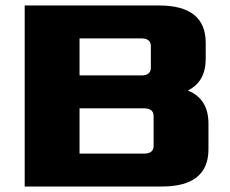

<svg xmlns="http://www.w3.org/2000/svg" viewBox="-20 -680 840 700"><path d="M70 0V-660H560Q730 -660 730 -524V-466Q730 -382 665 -350Q740 -320 740 -229V-136Q740 0 570 0ZM270 -120H505Q540 -120 540 -148V-257Q540 -285 505 -285H270ZM270 -405H495Q530 -405 530 -433V-512Q530 -540 495 -540H270Z"/></svg>

Font: Xolonium
Style: Bold
Weight: 700
Designer: Severin Meyer
Version: Version 4.2